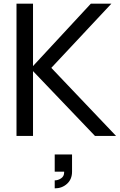

<svg xmlns="http://www.w3.org/2000/svg" viewBox="-20 -740 652 1045"><path d="M69.8 0V-720.2H159.7V-380.4L474.6 -720.2H586.4L259.3 -370.6L611.8 0H497.1L159.7 -353V0ZM277.8 241.7Q295.9 241.7 312.5 230.7Q329.1 219.7 329.1 198.2V194.3H277.8V100.6H372.1V194.3Q372.1 235.8 344.7 260.5Q317.4 285.2 277.8 285.2Z"/></svg>

Font: Vela Sans Med
Style: Regular
Weight: 500
Designer: Principal design: Mikhail Sharanda - project Manrope.
Design modification: Ravid Balaliev
Foundry: Mikhail Sharanda
Version: Version 1.001